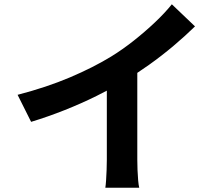

<svg xmlns="http://www.w3.org/2000/svg" viewBox="-20 -831 1040 895"><path d="M62 -389Q197 -424 306.5 -470.5Q416 -517 499 -568Q551 -600 603.5 -641.5Q656 -683 702.5 -727Q749 -771 781 -811L889 -708Q843 -663 788.5 -617Q734 -571 675 -529Q616 -487 558 -452Q501 -419 430.5 -384Q360 -349 282 -318Q204 -287 125 -263ZM478 -504 620 -537V-87Q620 -65 621 -39Q622 -13 624 9.5Q626 32 629 44H471Q473 32 474.5 9.5Q476 -13 477 -39Q478 -65 478 -87Z"/></svg>

Font: Noto Sans SC Thin
Style: Bold
Weight: 700
Version: Version 2.004-H2;hotconv 1.0.118;makeotfexe 2.5.65603